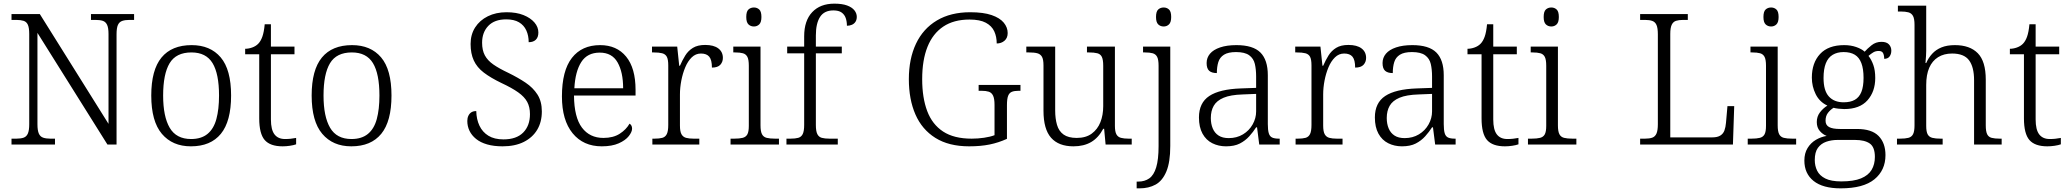

<svg xmlns="http://www.w3.org/2000/svg" viewBox="-20 -791 11326 1051"><path d="M43 0V-32H70Q94 -32 109.5 -37.5Q125 -43 132.5 -60Q140 -77 140 -111V-605Q140 -639 132.5 -655.5Q125 -672 109 -677Q93 -682 70 -682H43V-714H198L574 -113V-605Q574 -639 566 -655.5Q558 -672 542.5 -677Q527 -682 503 -682H478V-714H714V-682H688Q665 -682 649 -676.5Q633 -671 625.5 -654.5Q618 -638 618 -603V0H568L185 -611V-111Q185 -77 192.5 -60Q200 -43 216 -37.5Q232 -32 255 -32H281V0Z M1025 10Q924 10 866 -58.5Q808 -127 808 -268Q808 -408 864 -476Q920 -544 1029 -544Q1131 -544 1188 -477Q1245 -410 1245 -268Q1245 -127 1189 -58.5Q1133 10 1025 10ZM1026 -30Q1082 -30 1116 -58Q1150 -86 1164.5 -139.5Q1179 -193 1179 -268Q1179 -387 1143.5 -445.5Q1108 -504 1028 -504Q944 -504 908.5 -445Q873 -386 873 -268Q873 -153 909 -91.5Q945 -30 1026 -30Z M1527 10Q1459 10 1429 -24.5Q1399 -59 1399 -143V-494H1322V-524Q1341 -524 1360.5 -531Q1380 -538 1393 -551Q1407 -565 1416 -590Q1425 -615 1429 -658H1463V-536H1592V-494H1463V-137Q1463 -81 1482.5 -55.5Q1502 -30 1540 -30Q1557 -30 1571 -31.5Q1585 -33 1601 -36V-1Q1587 4 1566.5 7Q1546 10 1527 10Z M1903 10Q1802 10 1744 -58.5Q1686 -127 1686 -268Q1686 -408 1742 -476Q1798 -544 1907 -544Q2009 -544 2066 -477Q2123 -410 2123 -268Q2123 -127 2067 -58.5Q2011 10 1903 10ZM1904 -30Q1960 -30 1994 -58Q2028 -86 2042.5 -139.5Q2057 -193 2057 -268Q2057 -387 2021.5 -445.5Q1986 -504 1906 -504Q1822 -504 1786.5 -445Q1751 -386 1751 -268Q1751 -153 1787 -91.5Q1823 -30 1904 -30Z M2731 10Q2683 10 2646.5 -0.5Q2610 -11 2586 -30.5Q2562 -50 2550 -75Q2538 -100 2538 -129Q2538 -145 2544 -157.5Q2550 -170 2560.5 -176.5Q2571 -183 2587 -183Q2588 -138 2604.5 -103Q2621 -68 2653.5 -48Q2686 -28 2736 -28Q2807 -28 2844 -65.5Q2881 -103 2881 -166Q2881 -205 2866 -233Q2851 -261 2816.5 -285.5Q2782 -310 2724 -337Q2666 -365 2628.5 -393.5Q2591 -422 2573.5 -460Q2556 -498 2556 -550Q2556 -602 2581 -641Q2606 -680 2650.5 -702Q2695 -724 2753 -724Q2807 -724 2845.5 -708.5Q2884 -693 2905.5 -668Q2927 -643 2927 -613Q2927 -587 2913 -573.5Q2899 -560 2874 -560Q2874 -596 2861 -624.5Q2848 -653 2821 -669Q2794 -685 2751 -685Q2687 -685 2653 -649.5Q2619 -614 2619 -557Q2619 -516 2634 -488Q2649 -460 2680.5 -438Q2712 -416 2763 -392Q2816 -366 2857 -338.5Q2898 -311 2922 -273.5Q2946 -236 2946 -181Q2946 -123 2920.5 -80.5Q2895 -38 2847 -14Q2799 10 2731 10Z M3274 10Q3173 10 3114.5 -61.5Q3056 -133 3056 -263Q3056 -404 3110.5 -474Q3165 -544 3265 -544Q3356 -544 3407.5 -481Q3459 -418 3459 -299V-268H3122Q3123 -149 3165.5 -92.5Q3208 -36 3283 -36Q3337 -36 3372.5 -59Q3408 -82 3426 -114Q3432 -111 3436 -104Q3440 -97 3440 -87Q3440 -69 3422 -46Q3404 -23 3367 -6.5Q3330 10 3274 10ZM3391 -308Q3391 -396 3360.5 -449.5Q3330 -503 3263 -503Q3195 -503 3162 -451.5Q3129 -400 3124 -308Z M3551 0V-32H3563Q3589 -32 3605.5 -36.5Q3622 -41 3630 -57Q3638 -73 3638 -107V-433Q3638 -466 3630 -480.5Q3622 -495 3604.5 -499.5Q3587 -504 3558 -504H3549V-536H3687L3698 -431H3702Q3715 -461 3731 -487Q3747 -513 3773 -529Q3799 -545 3840 -545Q3887 -545 3912 -526Q3937 -507 3937 -474Q3937 -452 3923 -436.5Q3909 -421 3877 -421Q3877 -463 3862.5 -480.5Q3848 -498 3817 -498Q3788 -498 3766.5 -477Q3745 -456 3731 -422.5Q3717 -389 3709.5 -350Q3702 -311 3702 -274V-104Q3702 -71 3710.5 -56Q3719 -41 3735.5 -36.5Q3752 -32 3777 -32H3808V0Z M3979 0V-32H3999Q4028 -32 4045.5 -36.5Q4063 -41 4071 -55.5Q4079 -70 4079 -102V-431Q4079 -465 4071 -480Q4063 -495 4046.5 -499.5Q4030 -504 4004 -504H3994V-536H4143V-105Q4143 -72 4151 -56.5Q4159 -41 4176.5 -36.5Q4194 -32 4223 -32H4244V0ZM4107 -646Q4089 -646 4077 -657.5Q4065 -669 4065 -698Q4065 -728 4077 -739Q4089 -750 4107 -750Q4124 -750 4136 -739Q4148 -728 4148 -698Q4148 -669 4136 -657.5Q4124 -646 4107 -646Z M4285 0V-32H4307Q4333 -32 4349.5 -36.5Q4366 -41 4374 -57Q4382 -73 4382 -107V-499H4289V-536H4382V-592Q4382 -678 4426 -724.5Q4470 -771 4547 -771Q4590 -771 4617 -761Q4644 -751 4657 -734.5Q4670 -718 4670 -699Q4670 -683 4663 -672Q4656 -661 4643.5 -655.5Q4631 -650 4616 -650Q4616 -673 4609.5 -692Q4603 -711 4587 -722.5Q4571 -734 4542 -734Q4492 -734 4469 -698.5Q4446 -663 4446 -597V-536H4588V-499H4446V-107Q4446 -73 4454 -57Q4462 -41 4478.5 -36.5Q4495 -32 4521 -32H4566V0Z M5285 10Q5174 10 5100.5 -36Q5027 -82 4991 -164.5Q4955 -247 4955 -358Q4955 -469 4994 -551.5Q5033 -634 5108.5 -679Q5184 -724 5291 -724Q5363 -724 5408 -708.5Q5453 -693 5474.5 -667Q5496 -641 5496 -610Q5496 -583 5478.5 -568Q5461 -553 5436 -553Q5436 -590 5422.5 -619.5Q5409 -649 5376.5 -666.5Q5344 -684 5287 -684Q5201 -684 5143.5 -645.5Q5086 -607 5057 -534.5Q5028 -462 5028 -358Q5028 -256 5055.5 -183Q5083 -110 5142.5 -71Q5202 -32 5299 -32Q5333 -32 5367 -37Q5401 -42 5424 -51V-217Q5424 -251 5416 -267.5Q5408 -284 5392.5 -289Q5377 -294 5354 -294H5337V-326H5566V-294H5555Q5533 -294 5519 -288.5Q5505 -283 5498.5 -266.5Q5492 -250 5492 -215V-31Q5446 -10 5397 0Q5348 10 5285 10Z M5856 10Q5775 10 5733.5 -37Q5692 -84 5692 -185V-433Q5692 -466 5683.5 -480.5Q5675 -495 5658 -499.5Q5641 -504 5612 -504H5598V-536H5756V-186Q5756 -142 5766 -107.5Q5776 -73 5802 -54.5Q5828 -36 5874 -36Q5924 -36 5956 -59.5Q5988 -83 6003.5 -122Q6019 -161 6019 -210V-431Q6019 -464 6011.5 -479.5Q6004 -495 5986.5 -499.5Q5969 -504 5940 -504H5930V-536H6083V-102Q6083 -71 6091 -56Q6099 -41 6116 -36.5Q6133 -32 6158 -32H6175V0H6032L6024 -86H6019Q5993 -37 5953 -13.5Q5913 10 5856 10Z M6202 240V203H6211Q6246 203 6271 185.5Q6296 168 6309 125Q6322 82 6322 9V-431Q6322 -465 6314 -480Q6306 -495 6289.5 -499.5Q6273 -504 6247 -504H6237V-536H6386V8Q6386 97 6364.5 148Q6343 199 6305.5 219.5Q6268 240 6218 240ZM6350 -646Q6332 -646 6320 -657.5Q6308 -669 6308 -698Q6308 -728 6320 -739Q6332 -750 6350 -750Q6367 -750 6379 -739Q6391 -728 6391 -698Q6391 -669 6379 -657.5Q6367 -646 6350 -646Z M6691 10Q6650 10 6616 -7Q6582 -24 6562.5 -59.5Q6543 -95 6543 -148Q6543 -228 6599.5 -265.5Q6656 -303 6773 -307L6856 -310V-372Q6856 -411 6849 -441Q6842 -471 6818 -488.5Q6794 -506 6746 -506Q6703 -506 6680 -491.5Q6657 -477 6649 -451Q6641 -425 6641 -391Q6613 -391 6599 -403.5Q6585 -416 6585 -446Q6585 -475 6603.5 -497Q6622 -519 6659 -531.5Q6696 -544 6748 -544Q6839 -544 6879.5 -503.5Q6920 -463 6920 -379V-112Q6920 -80 6925 -62.5Q6930 -45 6943 -38.5Q6956 -32 6981 -32H6985V0H6873L6861 -94H6856Q6840 -69 6818.5 -45Q6797 -21 6767 -5.5Q6737 10 6691 10ZM6706 -35Q6750 -35 6784 -55.5Q6818 -76 6837 -110Q6856 -144 6856 -181V-277L6782 -274Q6716 -272 6678 -256Q6640 -240 6624 -212Q6608 -184 6608 -145Q6608 -113 6618.5 -88Q6629 -63 6650.5 -49Q6672 -35 6706 -35Z M7072 0V-32H7084Q7110 -32 7126.5 -36.5Q7143 -41 7151 -57Q7159 -73 7159 -107V-433Q7159 -466 7151 -480.5Q7143 -495 7125.5 -499.5Q7108 -504 7079 -504H7070V-536H7208L7219 -431H7223Q7236 -461 7252 -487Q7268 -513 7294 -529Q7320 -545 7361 -545Q7408 -545 7433 -526Q7458 -507 7458 -474Q7458 -452 7444 -436.5Q7430 -421 7398 -421Q7398 -463 7383.5 -480.5Q7369 -498 7338 -498Q7309 -498 7287.5 -477Q7266 -456 7252 -422.5Q7238 -389 7230.5 -350Q7223 -311 7223 -274V-104Q7223 -71 7231.5 -56Q7240 -41 7256.5 -36.5Q7273 -32 7298 -32H7329V0Z M7654 10Q7613 10 7579 -7Q7545 -24 7525.5 -59.5Q7506 -95 7506 -148Q7506 -228 7562.5 -265.5Q7619 -303 7736 -307L7819 -310V-372Q7819 -411 7812 -441Q7805 -471 7781 -488.5Q7757 -506 7709 -506Q7666 -506 7643 -491.5Q7620 -477 7612 -451Q7604 -425 7604 -391Q7576 -391 7562 -403.5Q7548 -416 7548 -446Q7548 -475 7566.5 -497Q7585 -519 7622 -531.5Q7659 -544 7711 -544Q7802 -544 7842.5 -503.5Q7883 -463 7883 -379V-112Q7883 -80 7888 -62.5Q7893 -45 7906 -38.5Q7919 -32 7944 -32H7948V0H7836L7824 -94H7819Q7803 -69 7781.5 -45Q7760 -21 7730 -5.5Q7700 10 7654 10ZM7669 -35Q7713 -35 7747 -55.5Q7781 -76 7800 -110Q7819 -144 7819 -181V-277L7745 -274Q7679 -272 7641 -256Q7603 -240 7587 -212Q7571 -184 7571 -145Q7571 -113 7581.5 -88Q7592 -63 7613.5 -49Q7635 -35 7669 -35Z M8218 10Q8150 10 8120 -24.5Q8090 -59 8090 -143V-494H8013V-524Q8032 -524 8051.5 -531Q8071 -538 8084 -551Q8098 -565 8107 -590Q8116 -615 8120 -658H8154V-536H8283V-494H8154V-137Q8154 -81 8173.5 -55.5Q8193 -30 8231 -30Q8248 -30 8262 -31.5Q8276 -33 8292 -36V-1Q8278 4 8257.5 7Q8237 10 8218 10Z M8344 0V-32H8364Q8393 -32 8410.5 -36.5Q8428 -41 8436 -55.5Q8444 -70 8444 -102V-431Q8444 -465 8436 -480Q8428 -495 8411.5 -499.5Q8395 -504 8369 -504H8359V-536H8508V-105Q8508 -72 8516 -56.5Q8524 -41 8541.5 -36.5Q8559 -32 8588 -32H8609V0ZM8472 -646Q8454 -646 8442 -657.5Q8430 -669 8430 -698Q8430 -728 8442 -739Q8454 -750 8472 -750Q8489 -750 8501 -739Q8513 -728 8513 -698Q8513 -669 8501 -657.5Q8489 -646 8472 -646Z M8958 0V-32H8985Q9009 -32 9024.5 -37.5Q9040 -43 9047.5 -60Q9055 -77 9055 -111V-603Q9055 -638 9047.5 -654.5Q9040 -671 9024.5 -676.5Q9009 -682 8985 -682H8958V-714H9219V-682H9193Q9170 -682 9154.5 -677Q9139 -672 9131 -655.5Q9123 -639 9123 -605V-39H9353Q9381 -39 9397 -49Q9413 -59 9419.5 -77Q9426 -95 9428 -119L9436 -210H9473L9466 0Z M9547 0V-32H9567Q9596 -32 9613.5 -36.5Q9631 -41 9639 -55.5Q9647 -70 9647 -102V-431Q9647 -465 9639 -480Q9631 -495 9614.5 -499.5Q9598 -504 9572 -504H9562V-536H9711V-105Q9711 -72 9719 -56.5Q9727 -41 9744.5 -36.5Q9762 -32 9791 -32H9812V0ZM9675 -646Q9657 -646 9645 -657.5Q9633 -669 9633 -698Q9633 -728 9645 -739Q9657 -750 9675 -750Q9692 -750 9704 -739Q9716 -728 9716 -698Q9716 -669 9704 -657.5Q9692 -646 9675 -646Z M10056 240Q9958 240 9907.5 199.5Q9857 159 9857 88Q9857 48 9874.5 19.5Q9892 -9 9920 -25.5Q9948 -42 9979 -47Q9958 -55 9941.5 -74Q9925 -93 9925 -123Q9925 -153 9942 -175.5Q9959 -198 9983 -213Q9940 -233 9919 -275.5Q9898 -318 9898 -366Q9898 -447 9943 -495.5Q9988 -544 10075 -544Q10111 -544 10141 -533.5Q10171 -523 10187 -508Q10201 -524 10224.5 -543Q10248 -562 10279 -562Q10307 -562 10320 -548Q10333 -534 10333 -514Q10333 -495 10323.5 -482Q10314 -469 10294 -469Q10294 -488 10288 -500Q10282 -512 10264 -512Q10247 -512 10234.5 -504.5Q10222 -497 10208 -485Q10224 -465 10234.5 -435.5Q10245 -406 10245 -364Q10245 -290 10202.5 -242Q10160 -194 10075 -194Q10063 -194 10044.5 -196Q10026 -198 10017 -201Q9999 -190 9986 -173Q9973 -156 9973 -130Q9973 -106 9992.5 -95.5Q10012 -85 10052 -85H10145Q10226 -85 10263.5 -46.5Q10301 -8 10301 58Q10301 141 10240.5 190.5Q10180 240 10056 240ZM10059 202Q10127 202 10167 185.5Q10207 169 10225 139Q10243 109 10243 68Q10243 14 10215 -5.5Q10187 -25 10134 -25H10039Q10005 -25 9976.5 -15Q9948 -5 9931 18.5Q9914 42 9914 85Q9914 117 9927 143.5Q9940 170 9971.5 186Q10003 202 10059 202ZM10072 -231Q10109 -231 10133 -244.5Q10157 -258 10169 -287.5Q10181 -317 10181 -365Q10181 -414 10169 -445.5Q10157 -477 10133 -491.5Q10109 -506 10072 -506Q10037 -506 10012 -491Q9987 -476 9974.5 -444.5Q9962 -413 9962 -364Q9962 -295 9991 -263Q10020 -231 10072 -231Z M10364 0V-32H10380Q10409 -32 10426.5 -36.5Q10444 -41 10452 -56.5Q10460 -72 10460 -105V-655Q10460 -689 10451.5 -704Q10443 -719 10426.5 -723.5Q10410 -728 10384 -728H10369V-760H10524V-514Q10524 -500 10523 -485.5Q10522 -471 10521 -460Q10520 -449 10520 -446H10524Q10536 -474 10556.5 -496.5Q10577 -519 10607.5 -531.5Q10638 -544 10681 -544Q10763 -544 10806.5 -499.5Q10850 -455 10850 -355V-105Q10850 -72 10857.5 -56.5Q10865 -41 10882 -36.5Q10899 -32 10927 -32H10937V0H10786V-352Q10786 -424 10758.5 -461Q10731 -498 10666 -498Q10621 -498 10589 -478Q10557 -458 10540.5 -420Q10524 -382 10524 -326V-102Q10524 -70 10532 -55.5Q10540 -41 10557.5 -36.5Q10575 -32 10603 -32H10614V0Z M11187 10Q11119 10 11089 -24.5Q11059 -59 11059 -143V-494H10982V-524Q11001 -524 11020.5 -531Q11040 -538 11053 -551Q11067 -565 11076 -590Q11085 -615 11089 -658H11123V-536H11252V-494H11123V-137Q11123 -81 11142.5 -55.5Q11162 -30 11200 -30Q11217 -30 11231 -31.5Q11245 -33 11261 -36V-1Q11247 4 11226.5 7Q11206 10 11187 10Z"/></svg>

Font: Noto Serif Gujarati Light
Style: Regular
Weight: 300
Version: Version 2.102